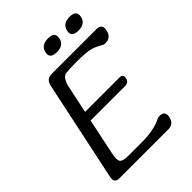

<svg xmlns="http://www.w3.org/2000/svg" viewBox="-243 -989 1112 1112"><g transform="rotate(-45 313.0 -433.0)"><path d="M491.2 -91.3Q528.8 -91.3 528.8 -60.5Q528.8 -53.7 526.9 -45.9Q517.1 0 471.7 0H72.8Q37.6 0 37.6 -28.8Q37.6 -35.2 39.1 -43L169.9 -662.1Q179.2 -705.1 222.2 -705.1H587.9Q626.5 -705.1 626.5 -673.3Q626.5 -666 624.5 -657.7Q614.7 -610.4 567.9 -610.4Q558.1 -610.4 549.8 -614.3Q514.2 -635.3 488.3 -643.1Q453.6 -652.8 369.6 -652.8Q313.5 -652.8 279.8 -647.9Q275.4 -646.5 272.9 -644.5Q252 -631.8 241.2 -592.3L203.1 -412.6H485.8Q509.8 -412.6 509.8 -393.1Q509.8 -389.2 508.8 -383.8Q502.4 -354.5 473.1 -354.5H190.4L143.1 -128.4Q139.2 -108.4 139.2 -94.2Q139.2 -79.1 144 -71.8Q154.3 -55.7 203.1 -55.7H307.6Q412.6 -55.7 470.7 -86.9Q481 -91.3 491.2 -91.3ZM332.5 -772.5Q283.7 -772.5 283.7 -806.2Q283.7 -812 285.2 -818.8Q295.4 -865.7 352.5 -865.7Q400.4 -865.7 400.4 -832Q400.4 -826.2 398.9 -818.8Q389.2 -772.5 332.5 -772.5ZM509.3 -772.5Q460.4 -772.5 460.4 -806.2Q460.4 -812 461.9 -818.8Q472.2 -865.7 529.3 -865.7Q577.1 -865.7 577.1 -832Q577.1 -826.2 575.7 -818.8Q565.9 -772.5 509.3 -772.5Z"/></g></svg>

Font: inglobal
Style: Italic
Weight: 400
Italic angle: -12°
Designer: Andrey Kochetov, Denis Davydov, Evgeny Yurtaev
Foundry: inglobal
Version: Version 1.00 September 25, 2014, initial release